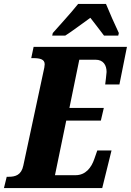

<svg xmlns="http://www.w3.org/2000/svg" viewBox="-41 -951 662 971"><path d="M226 -784 223 -771H289C330 -797 365 -825 416 -861C435 -836 469 -793 485 -771H557L560 -784C542 -822 511 -891 495 -931H354C317 -884 259 -822 226 -784ZM-21 0H476L523 -190H451L436 -147C421 -103 392 -65 341 -65H237L294 -341H469L484 -405H310L360 -649H442C482 -649 498 -621 498 -587C498 -579 492 -533 491 -524H563L601 -714H129L117 -657H127C162 -657 185 -651 185 -626C185 -617 182 -602 179 -590L77 -114C67 -65 36 -57 3 -57H-7Z"/></svg>

Font: Noto Serif ExtraCondensed Black
Style: Italic
Weight: 900
Width: 2
Italic angle: -12°
Designer: Monotype Design Team
Foundry: Monotype Imaging Inc.
Version: Version 2.014